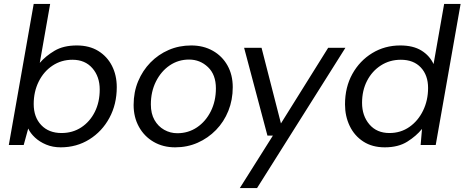

<svg xmlns="http://www.w3.org/2000/svg" viewBox="-20 -740 2371 980"><path d="M290 12Q249 12 215.5 -2Q182 -16 158.5 -38Q135 -60 124 -84L101 0H25L152 -720H236L183 -419Q213 -454 258.5 -481Q304 -508 372 -508Q436 -508 481.5 -480Q527 -452 551.5 -404Q576 -356 576 -295Q576 -208 538.5 -138.5Q501 -69 436 -28.5Q371 12 290 12ZM294 -61Q351 -61 395 -90Q439 -119 464 -169Q489 -219 489 -283Q489 -349 451.5 -392Q414 -435 350 -435Q293 -435 248 -405Q203 -375 177.5 -323.5Q152 -272 152 -209Q152 -142 190.5 -101.5Q229 -61 294 -61Z M874 12Q812 12 764 -16Q716 -44 689 -93Q662 -142 662 -204Q662 -270 685 -325Q708 -380 748 -421Q788 -462 841 -485Q894 -508 956 -508Q1018 -508 1066 -481Q1114 -454 1141 -406Q1168 -358 1168 -295Q1168 -230 1145.5 -174Q1123 -118 1082.5 -76.5Q1042 -35 989 -11.5Q936 12 874 12ZM885 -60Q941 -60 985.5 -90Q1030 -120 1056 -172Q1082 -224 1082 -289Q1082 -359 1041.5 -397.5Q1001 -436 945 -436Q890 -436 846 -406Q802 -376 776 -324Q750 -272 750 -207Q750 -160 768.5 -127.5Q787 -95 818 -77.5Q849 -60 885 -60Z M1204 220 1373 -48H1345L1226 -496H1315L1414 -110L1655 -496H1743L1292 220Z M1944 12Q1880 12 1834.5 -17.5Q1789 -47 1765 -97Q1741 -147 1741 -207Q1741 -295 1778.5 -362.5Q1816 -430 1880 -469Q1944 -508 2023 -508Q2089 -508 2131 -482Q2173 -456 2193 -413L2247 -720H2331L2204 0H2127L2134 -82Q2105 -46 2059 -17Q2013 12 1944 12ZM1968 -61Q2025 -61 2069.5 -92Q2114 -123 2139.5 -175.5Q2165 -228 2165 -291Q2165 -356 2128 -395.5Q2091 -435 2026 -435Q1969 -435 1924 -406Q1879 -377 1853.5 -327.5Q1828 -278 1828 -215Q1828 -149 1865.5 -105Q1903 -61 1968 -61Z"/></svg>

Font: DeepMind Sans
Style: Italic
Weight: 400
Italic angle: -10°
Designer: Jonny Pinhorn / Modifications: Colophon Foundry
Foundry: Colophon Foundry
Version: Version 1.002; ttfautohint (v1.8.2)